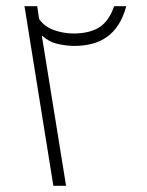

<svg xmlns="http://www.w3.org/2000/svg" viewBox="-20 -599 473 619"><path d="M59 -579H100L106 -538Q123 -513 154 -502Q185 -491 217 -491Q268 -491 299.5 -510.5Q331 -530 348 -579H387Q378 -545 362.5 -520.5Q347 -496 325.5 -480.5Q304 -465 277.5 -458Q251 -451 220 -451Q196 -451 167.5 -457Q139 -463 117 -483H115L193 0H152Z"/></svg>

Font: Noto Sans Syriac ExtraLight
Style: Regular
Weight: 250
Version: Version 3.000